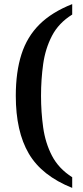

<svg xmlns="http://www.w3.org/2000/svg" viewBox="-20 -784 404 936"><path d="M332 132Q184 73 120.5 -35Q57 -143 57 -317Q57 -433 84.5 -519Q112 -605 172.5 -665Q233 -725 332 -764V-713Q266 -672 233.5 -609.5Q201 -547 190.5 -472Q180 -397 180 -317Q180 -238 190.5 -162.5Q201 -87 233.5 -24.5Q266 38 332 80Z"/></svg>

Font: Noto Serif Tibetan Medium
Style: Regular
Weight: 500
Designer: Monotype Design Team
Foundry: Monotype Imaging Inc.
Version: Version 2.103; ttfautohint (v1.8.4.7-5d5b)